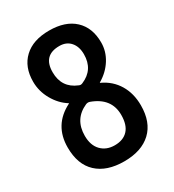

<svg xmlns="http://www.w3.org/2000/svg" viewBox="-181 -842 863 954"><g transform="rotate(-30 250.0 -365.0)"><path d="M226.6 -331.1Q142.6 -293.9 142.6 -198.2Q142.6 -143.6 171.9 -113.3Q201.2 -83 249 -83Q297.9 -83 324.7 -111.8Q351.6 -140.6 351.6 -198.2Q351.6 -294.9 249 -332Q238.3 -335.9 226.6 -331.1ZM255.9 -648.4Q162.1 -648.4 162.1 -551.8Q162.1 -462.9 242.2 -430.7Q252 -425.8 262.7 -430.7Q341.8 -463.9 341.8 -551.8Q341.8 -595.7 318.8 -622.1Q295.9 -648.4 255.9 -648.4ZM40 -190.4Q40 -318.4 153.3 -376Q155.3 -376 155.3 -377.9Q155.3 -378.9 154.3 -378.9Q110.4 -406.2 82.5 -455.6Q54.7 -504.9 54.7 -559.6Q54.7 -643.6 106 -691.9Q157.2 -740.2 250 -740.2Q342.8 -740.2 394 -692.4Q445.3 -644.5 445.3 -559.6Q445.3 -508.8 417.5 -464.4Q389.6 -419.9 341.8 -391.6Q339.8 -391.6 339.8 -389.6Q339.8 -387.7 341.8 -387.7Q398.4 -361.3 429.2 -310.1Q460 -258.8 460 -190.4Q460 -93.8 404.8 -42Q349.6 9.8 250 9.8Q150.4 9.8 95.2 -41.5Q40 -92.8 40 -190.4Z"/></g></svg>

Font: Rounded-X Mgen+ 2m medium
Style: Regular
Weight: 500
Designer: [Source Han Sans]
Ryoko NISHIZUKA  (kana & ideographs); Paul D. Hunt (Latin, Greek & Cyrillic); Wenlong ZHANG  (bopomofo
Version: Version 1.059.20150602